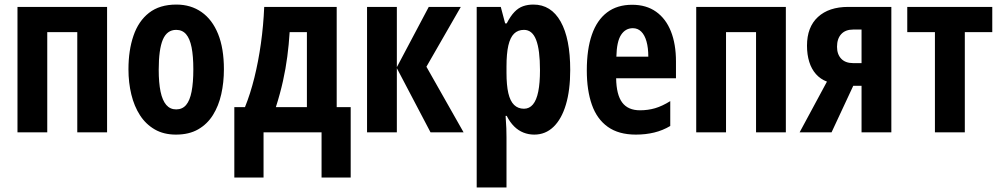

<svg xmlns="http://www.w3.org/2000/svg" viewBox="-20 -577 4359 837"><path d="M446.8 -546.9V0H316.9V-437H186V0H56.2V-546.9Z M956.1 -274.9Q956.1 -217.8 944.6 -166.5Q933.1 -115.2 908.4 -75.7Q883.8 -36.1 844 -13.2Q804.2 9.8 747.1 9.8Q693.8 9.8 654.8 -12.7Q615.7 -35.2 590.3 -74.5Q564.9 -113.8 552.5 -165.3Q540 -216.8 540 -274.9Q540 -357.4 561.8 -421.1Q583.5 -484.9 629.6 -521Q675.8 -557.1 749 -557.1Q812 -557.1 858.6 -524.4Q905.3 -491.7 930.7 -429Q956.1 -366.2 956.1 -274.9ZM671.9 -272.9Q671.9 -216.3 679.9 -177.7Q688 -139.2 704.8 -119.6Q721.7 -100.1 748 -100.1Q774.9 -100.1 791.3 -119.4Q807.6 -138.7 815.2 -177.7Q822.8 -216.8 822.8 -274.9Q822.8 -332.5 815.2 -370.6Q807.6 -408.7 791.3 -427.7Q774.9 -446.8 748 -446.8Q708 -446.8 689.9 -404.3Q671.9 -361.8 671.9 -272.9Z M1447.8 -546.9V-109.9H1508.8V196.8H1381.8V0H1128.9V196.8H1001.5V-109.9H1047.9Q1071.3 -167.5 1088.9 -238.3Q1106.4 -309.1 1117.4 -387.5Q1128.4 -465.8 1131.8 -546.9ZM1317.9 -437H1242.7Q1239.3 -382.3 1232.4 -330.1Q1225.6 -277.8 1213.6 -223.9Q1201.7 -169.9 1182.6 -109.9H1317.9Z M1849.1 -546.9H1988.8L1838.9 -286.1L2001 0H1856.9L1710 -279.8V0H1580.1V-546.9H1710V-284.2Z M2305.2 -557.1Q2382.3 -557.1 2424.1 -482.9Q2465.8 -408.7 2465.8 -272Q2465.8 -184.1 2447 -121.1Q2428.2 -58.1 2393.1 -24.2Q2357.9 9.8 2309.1 9.8Q2284.2 9.8 2262 1Q2239.7 -7.8 2221.4 -25.9Q2203.1 -43.9 2189 -71.8H2184.1Q2186.5 -40.5 2187.3 -17.3Q2188 5.9 2188 21V240.2H2058.1V-546.9H2163.1L2182.1 -475.1H2189Q2205.6 -507.3 2222.9 -525.1Q2240.2 -543 2260.5 -550Q2280.8 -557.1 2305.2 -557.1ZM2264.2 -446.8Q2237.8 -446.8 2220.9 -430.2Q2204.1 -413.6 2196 -378.4Q2188 -343.3 2188 -287.1V-259.8Q2188 -205.6 2196 -170.9Q2204.1 -136.2 2221.2 -119.6Q2238.3 -103 2264.2 -103Q2287.6 -103 2303.2 -121.6Q2318.8 -140.1 2326.4 -177.5Q2334 -214.8 2334 -271Q2334 -359.9 2317.1 -403.3Q2300.3 -446.8 2264.2 -446.8Z M2735.8 -556.2Q2797.4 -556.2 2840.1 -525.9Q2882.8 -495.6 2904.8 -440.2Q2926.8 -384.8 2926.8 -309.1V-235.8H2666Q2667 -164.1 2692.4 -130.1Q2717.8 -96.2 2770 -96.2Q2804.7 -96.2 2835.7 -105.2Q2866.7 -114.3 2901.9 -136.2V-27.8Q2869.1 -8.3 2832 0.7Q2794.9 9.8 2752 9.8Q2676.8 9.8 2629.4 -24.2Q2582 -58.1 2560.1 -120.8Q2538.1 -183.6 2538.1 -270Q2538.1 -362.3 2560.3 -426Q2582.5 -489.7 2626.5 -522.9Q2670.4 -556.2 2735.8 -556.2ZM2738.8 -454.1Q2706.5 -454.1 2687.5 -425Q2668.5 -396 2667 -330.1H2806.2Q2806.2 -368.7 2798.3 -396.5Q2790.5 -424.3 2775.4 -439.2Q2760.3 -454.1 2738.8 -454.1Z M3405.8 -546.9V0H3275.9V-437H3145V0H3015.1V-546.9Z M3605 0H3465.8L3585 -221.2Q3556.6 -231.9 3537.1 -253.9Q3517.6 -275.9 3507.8 -307.4Q3498 -338.9 3498 -377.9Q3498 -459 3545.7 -502.9Q3593.3 -546.9 3677.7 -546.9H3865.7V0H3735.8V-203.1H3699.7ZM3628.9 -373Q3628.9 -340.3 3647.2 -321Q3665.5 -301.8 3699.7 -301.8H3735.8V-448.2H3699.7Q3665.5 -448.2 3647.2 -428.2Q3628.9 -408.2 3628.9 -373Z M4305.7 -437H4186V0H4055.7V-437H3935.1V-546.9H4305.7Z"/></svg>

Font: Open Sans Condensed
Style: Regular
Weight: 400
Width: 3
Designer: Monotype Design Team
Foundry: Monotype Imaging Inc.
Version: Version 3.000